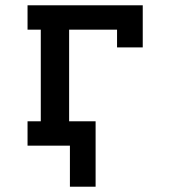

<svg xmlns="http://www.w3.org/2000/svg" viewBox="-20 -550 640 725"><path d="M244 155V0H84V-92H134V-438H84V-530H519V-371H422V-438H241V-92H341V155Z"/></svg>

Font: Iosevka Curly Slab SmBdEx
Style: Regular
Weight: 600
Width: 7
Monospace: yes
Designer: Belleve Invis
Foundry: Belleve Invis
Version: Version 11.1.0; ttfautohint (v1.8.3)